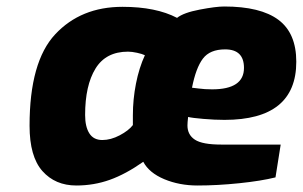

<svg xmlns="http://www.w3.org/2000/svg" viewBox="-20 -565 932 591"><path d="M71 -178Q71 -375 150 -459.5Q229 -544 357 -544Q460 -544 525 -510Q545 -526 595 -535.5Q645 -545 670 -545Q782 -545 837 -504Q892 -463 892 -375Q892 -196 671 -196Q641 -196 606 -199Q571 -202 559 -205Q557 -187 557 -179Q557 -150 580 -135Q603 -120 661 -120H844L828 -19Q784 -8 716.5 -1Q649 6 588 6Q532 6 485.5 -13.5Q439 -33 421 -67Q367 -29 318 -11.5Q269 6 215 6Q150 6 110.5 -38.5Q71 -83 71 -178ZM731 -356Q731 -413 673 -413Q626 -413 604.5 -384.5Q583 -356 571 -295Q574 -295 592 -292.5Q610 -290 633 -290Q731 -290 731 -356ZM389 -180V-210Q389 -259 398.5 -307.5Q408 -356 426 -395Q418 -399 402 -402.5Q386 -406 374 -406Q306 -406 274 -354Q242 -302 242 -211Q242 -175 255 -154.5Q268 -134 295 -134Q321 -134 348.5 -148.5Q376 -163 389 -180Z"/></svg>

Font: Exo ExtraBold
Style: Italic
Weight: 800
Italic angle: -9°
Designer: Natanael Gama
Foundry: Natanael Gama
Version: Version 1.500; ttfautohint (v1.6)